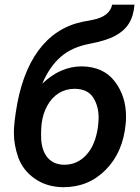

<svg xmlns="http://www.w3.org/2000/svg" viewBox="-20 -779 589 810"><path d="M327.1 -499C326.2 -499 325.7 -499 324.7 -499C264.6 -499 209 -474.6 158.2 -425.8C179.2 -475.1 205.6 -512.7 236.8 -539.6C267.6 -566.4 307.6 -584.5 356 -593.8C404.3 -603 440.9 -614.3 465.8 -627.9C516.1 -654.8 542 -694.3 547.4 -759.3H453.1C446.3 -726.1 418.9 -704.6 371.1 -695.3L325.2 -686.5C174.8 -653.8 78.1 -522.5 46.4 -303.7L41.5 -267.1V-265.6L40.5 -255.4C39.1 -242.7 38.6 -230.5 38.6 -218.3C38.6 -183.6 44.9 -148.9 57.6 -113.3C70.8 -78.1 93.3 -48.8 126 -25.9C158.2 -2.9 196.8 9.3 242.2 10.7C244.1 10.7 246.1 10.7 247.6 10.7C318.4 10.7 377.9 -13.7 426.3 -63C475.1 -112.3 502.9 -176.8 510.3 -257.3C511.2 -267.6 511.7 -277.8 511.7 -287.6C511.7 -344.2 496.1 -393.1 464.8 -434.6C433.6 -476.1 387.7 -497.6 327.1 -499ZM297.9 -404.3C333 -403.3 357.9 -391.1 373 -367.7C388.2 -344.2 396 -315.9 396 -283.2C396 -274.9 395.5 -266.1 394.5 -256.8L393.6 -246.6C386.7 -194.3 370.6 -154.3 344.7 -126C319.3 -98.1 288.1 -84 252 -84C250.5 -84 249.5 -84 248 -84C190.9 -85.9 158.2 -125.5 153.8 -190.4C153.3 -197.3 153.3 -204.6 153.3 -211.9C153.3 -225.1 153.8 -239.7 155.3 -254.9C158.7 -284.7 167 -310.5 179.7 -333.5C204.6 -378.9 245.6 -404.3 293.9 -404.3C295.4 -404.3 296.4 -404.3 297.9 -404.3Z"/></svg>

Font: Roboto Medium
Style: Italic
Weight: 500
Italic angle: -12°
Designer: Google
Version: Version 2.137; 2017